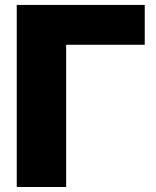

<svg xmlns="http://www.w3.org/2000/svg" viewBox="-20 -747 625 767"><path d="M244.3 0H46.9V-727.3H558.2V-568.2H244.3Z"/></svg>

Font: Linik Sans Black
Style: Regular
Weight: 900
Designer: Fonts by Rasmus Andersson / Changes by Cristiano Sobral with parts from Marc Monis
Foundry: rsms
Version: Version 3.020; ttfautohint (v1.6)